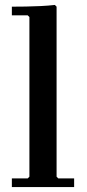

<svg xmlns="http://www.w3.org/2000/svg" viewBox="-20 -757 353 777"><path d="M28 0V-35H92L99 -42V-688L92 -695H28V-730Q54 -730 84.5 -730.5Q115 -731 145.5 -732.5Q176 -734 202 -737L209 -730V-42L216 -35H280V0Z"/></svg>

Font: Brygada 1918 SemiBold
Style: Regular
Weight: 600
Designer: Mateusz Machalski | Borys Kosmynka | Przemek Hoffer
Foundry: NIEPODLEGLA 2018
Version: Version 3.006